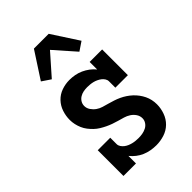

<svg xmlns="http://www.w3.org/2000/svg" viewBox="-228 -855 955 955"><g transform="rotate(-45 250.0 -377.5)"><path d="M289 8Q270 8 250.5 4.5Q231 1 213.5 -6.5Q196 -14 180.5 -26Q165 -38 153 -53V0H65V-181H153V-136Q153 -126 159 -117Q165 -108 173.5 -101.5Q182 -95 191.5 -91Q201 -87 211 -84.5Q221 -82 231.5 -81Q242 -80 252 -80Q266 -80 280 -82.5Q294 -85 306.5 -91.5Q319 -98 327 -110Q335 -122 335 -136Q335 -153 325.5 -167Q316 -181 302 -190Q288 -199 272.5 -203.5Q257 -208 241 -212.5Q225 -217 209.5 -222.5Q194 -228 179.5 -235Q165 -242 151 -250.5Q137 -259 125 -270.5Q113 -282 103 -295Q93 -308 86.5 -323Q80 -338 76.5 -354Q73 -370 73 -386Q73 -414 82 -441Q91 -468 110.5 -488.5Q130 -509 157 -518.5Q184 -528 212 -528Q231 -528 250 -524.5Q269 -521 286.5 -513Q304 -505 319.5 -493.5Q335 -482 347 -467V-520H435V-339H347V-384Q347 -394 341 -403Q335 -412 327 -418Q319 -424 309.5 -428.5Q300 -433 290 -435.5Q280 -438 269.5 -439Q259 -440 249 -440Q236 -440 223 -437.5Q210 -435 198.5 -428Q187 -421 180 -409.5Q173 -398 173 -384Q173 -368 182.5 -354Q192 -340 205.5 -330.5Q219 -321 234.5 -316.5Q250 -312 266 -307.5Q282 -303 297.5 -298Q313 -293 328 -286Q343 -279 356.5 -270Q370 -261 382 -250Q394 -239 404 -225.5Q414 -212 421 -197.5Q428 -183 431.5 -167Q435 -151 435 -134Q435 -106 425 -78Q415 -50 394.5 -30Q374 -10 346 -1Q318 8 289 8ZM153 -592 107 -623 198 -763H302L393 -623L347 -592L250 -702Z"/></g></svg>

Font: Iosevka Curly Slab Semibold
Style: Regular
Weight: 600
Monospace: yes
Designer: Belleve Invis
Foundry: Belleve Invis
Version: Version 22.1.2; ttfautohint (v1.8.4)